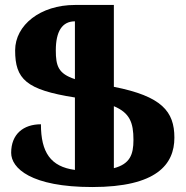

<svg xmlns="http://www.w3.org/2000/svg" viewBox="-20 -744 751 774"><path d="M352 10C611 10 683 -81 683 -189C683 -295 632 -356 439 -394V-724H282C143 -724 41 -643 41 -541C41 -425 85 -382 282 -351V-59C184 -72 145 -130 145 -243C75 -243 25 -204 25 -128C25 -66 105 10 352 10ZM518 -180C518 -121 504 -83 439 -66V-316C503 -289 518 -250 518 -180ZM205 -541C205 -618 231 -658 282 -658V-425C215 -447 205 -478 205 -541Z"/></svg>

Font: Noto Serif Armenian Condensed Black
Style: Regular
Weight: 900
Width: 3
Designer: Monotype Design Team
Foundry: Monotype Imaging Inc.
Version: Version 2.008